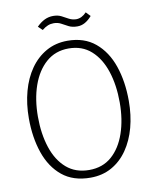

<svg xmlns="http://www.w3.org/2000/svg" viewBox="-99 -1002 864 1084"><g transform="rotate(-10 332.5 -460.0)"><path d="M332 8Q233 8 170 -43.5Q107 -95 76.5 -183.5Q46 -272 46 -382Q46 -465 65.5 -536.5Q85 -608 122.5 -661.5Q160 -715 214 -745.5Q268 -776 336 -776Q432 -776 495 -723.5Q558 -671 588.5 -582Q619 -493 619 -382Q619 -300 600 -229.5Q581 -159 544 -105.5Q507 -52 453.5 -22Q400 8 332 8ZM332 -36Q409 -36 461 -81.5Q513 -127 540 -205.5Q567 -284 567 -382Q567 -482 541 -561Q515 -640 463.5 -686Q412 -732 335 -732Q259 -732 206 -685.5Q153 -639 125.5 -560Q98 -481 98 -382Q98 -283 124 -204.5Q150 -126 202 -81Q254 -36 332 -36ZM466 -916 490 -891Q471 -869 450.5 -857.5Q430 -846 407 -846Q378 -846 358 -856Q338 -866 319.5 -876.5Q301 -887 277 -887Q259 -887 243 -880.5Q227 -874 210 -860L186 -883Q209 -906 232 -917Q255 -928 281 -928Q308 -928 327.5 -918Q347 -908 365 -898Q383 -888 406 -887Q423 -887 438 -894.5Q453 -902 466 -916Z"/></g></svg>

Font: Yaldevi ExtraLight ExtraLight
Style: Regular
Weight: 250
Version: Version 1.100